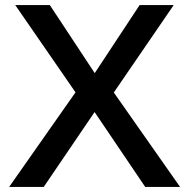

<svg xmlns="http://www.w3.org/2000/svg" viewBox="-20 -735 744 755"><path d="M152 0H16L291 -392L292 -350L40 -715H176L366 -427H339L529 -715H663L413 -350V-392L688 0H551L338 -315H366Z"/></svg>

Font: Wix Madefor Display SemiBold
Style: Regular
Weight: 600
Designer: Dalton Maag Ltd
Foundry: Dalton Maag Ltd
Version: Version 3.100